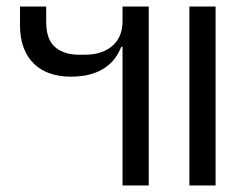

<svg xmlns="http://www.w3.org/2000/svg" viewBox="-20 -566 763 586"><path d="M354 -423H350Q343 -405 331.5 -389Q320 -373 301.5 -360Q283 -347 257 -339.5Q231 -332 195 -332Q162 -332 133.5 -341.5Q105 -351 84.5 -370.5Q64 -390 52.5 -419.5Q41 -449 41 -489V-546H121V-499Q121 -445 148.5 -422Q176 -399 220 -399H239Q292 -399 323 -426Q354 -453 354 -501V-546H434V0H354ZM558 -546H638V0H558Z"/></svg>

Font: IBM Plex Sans Thai
Style: Regular
Weight: 400
Designer: Mike Abbink, Paul van der Laan, Pieter van Rosmalen, Ben Mitchell, Mark Frömberg
Foundry: Bold Monday
Version: Version 1.2